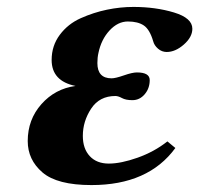

<svg xmlns="http://www.w3.org/2000/svg" viewBox="-20 -522 575 554"><path d="M264 -369Q261 -356 261 -340Q261 -296 302 -296Q313 -296 337.5 -304.5Q362 -313 375 -313Q412 -313 412 -291Q412 -267 397.5 -250Q383 -233 362 -233Q343 -233 332 -239Q321 -245 313 -245Q267 -245 243 -208.5Q219 -172 219 -130Q219 -93 239 -71.5Q259 -50 294 -50Q329 -50 377 -67Q425 -84 463 -114L486 -95Q408 12 244 12Q145 12 102.5 -24.5Q60 -61 60 -115Q60 -177 99.5 -221.5Q139 -266 198 -274Q129 -288 129 -349Q129 -390 152.5 -421.5Q176 -453 213 -469.5Q250 -486 288.5 -494Q327 -502 365 -502Q429 -502 482 -486Q535 -470 535 -439Q535 -415 510.5 -393.5Q486 -372 461 -372Q447 -372 436 -381.5Q425 -391 422 -403Q412 -437 395 -448.5Q378 -460 349 -460Q320 -460 296 -434Q272 -408 264 -369Z"/></svg>

Font: Lingua Franca
Style: Bold Italic
Weight: 700
Italic angle: -13°
Version: Version 1.19